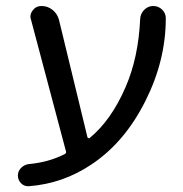

<svg xmlns="http://www.w3.org/2000/svg" viewBox="-20 -567 615 644"><path d="M273.4 -106.4Q274.4 -104.5 276.9 -103.5Q279.3 -102.5 281.2 -104.5Q353.5 -164.1 401.4 -275.4Q444.3 -374 450.2 -503.9Q451.2 -521.5 463.9 -534.2Q476.6 -546.9 494.1 -546.9Q511.7 -546.9 524.4 -534.2Q536.1 -522.5 536.1 -505.9Q536.1 -364.3 467.8 -228.5Q398.4 -89.8 287.1 -15.6Q191.4 48.8 77.1 57.6Q75.2 57.6 74.2 57.6Q60.5 57.6 50.8 47.9Q40 37.1 40 21.5Q40 6.8 50.8 -3.9Q61.5 -14.6 76.2 -16.6Q142.6 -22.5 196.3 -49.8Q203.1 -52.7 201.2 -59.6L84 -501Q82 -505.9 82 -510.7Q82 -522.5 89.8 -532.2Q100.6 -546.9 119.1 -546.9Q139.6 -546.9 155.8 -534.2Q171.9 -521.5 177.7 -501Z"/></svg>

Font: Gen Jyuu Gothic Regular
Style: Regular
Weight: 400
Designer: [Source Han Sans]
Ryoko NISHIZUKA  (kana & ideographs); Paul D. Hunt (Latin, Greek & Cyrillic); Wenlong ZHANG  (bopomofo
Version: Version 1.002.20150607